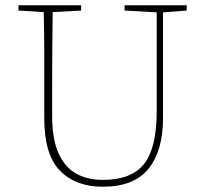

<svg xmlns="http://www.w3.org/2000/svg" viewBox="-20 -696 777 729"><path d="M453 -656V-676H689V-656L599 -649V-248Q599 -124 544 -55.5Q489 13 370 13Q268 13 208 -47.5Q148 -108 148 -249V-361Q148 -434 148 -506Q148 -578 146 -650L50 -656V-676H288V-656L180 -650Q179 -578 178.5 -506.5Q178 -435 178 -361V-256Q178 -168 202 -114.5Q226 -61 269 -37Q312 -13 370 -13Q479 -13 527 -73.5Q575 -134 575 -274V-649Z"/></svg>

Font: Source Serif 4 ExtraLight
Style: Regular
Weight: 200
Designer: Frank Grießhammer
Foundry: Adobe
Version: Version 4.005;hotconv 1.1.0;makeotfexe 2.6.0